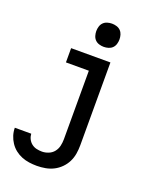

<svg xmlns="http://www.w3.org/2000/svg" viewBox="-173 -854 946 1166"><g transform="rotate(20 300.0 -271.0)"><path d="M210 213Q185 213 160 209.5Q135 206 111.5 196.5Q88 187 68.5 171.5Q49 156 35 135Q21 114 13.5 90Q6 66 6 41H112Q113 59 121 75Q129 91 143 102Q157 113 174.5 117Q192 121 210 121Q231 121 252 112.5Q273 104 286.5 87Q300 70 305 48.5Q310 27 310 5V-438H162V-530H416V5Q416 33 411.5 60.5Q407 88 394.5 113Q382 138 362 158Q342 178 317.5 190.5Q293 203 265 208Q237 213 210 213ZM345 -605Q330 -605 315 -609.5Q300 -614 289.5 -624.5Q279 -635 274.5 -650Q270 -665 270 -680Q270 -695 274.5 -710Q279 -725 289.5 -735.5Q300 -746 315 -750.5Q330 -755 345 -755Q360 -755 375 -750.5Q390 -746 400.5 -735.5Q411 -725 415.5 -710Q420 -695 420 -680Q420 -665 415.5 -650Q411 -635 400.5 -624.5Q390 -614 375 -609.5Q360 -605 345 -605Z"/></g></svg>

Font: Iosevka Slab Semibold Extended
Style: Regular
Weight: 600
Width: 7
Monospace: yes
Designer: Belleve Invis
Foundry: Belleve Invis
Version: Version 11.1.0; ttfautohint (v1.8.3)